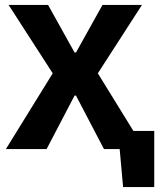

<svg xmlns="http://www.w3.org/2000/svg" viewBox="-20 -608 649 783"><path d="M4 0 195 -309 15 -588H176L284 -394H290L398 -588H559L379 -309L524 -74H609V155H482L468 0H404L290 -218H284L170 0Z"/></svg>

Font: Ruda SemiBold
Style: Bold
Weight: 900
Designer: Mariela Monsalve and Angelina Sanchez
Foundry: Mariela Monsalve and Angelina Sanchez
Version: Version 2.000